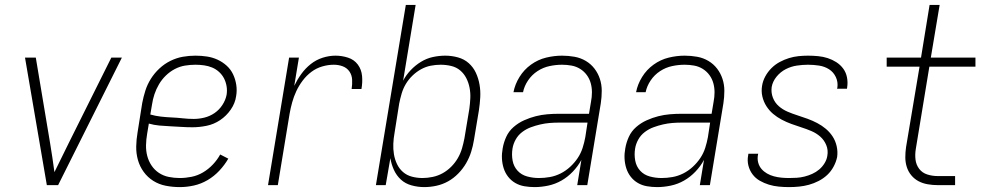

<svg xmlns="http://www.w3.org/2000/svg" viewBox="-20 -755 4040 783"><path d="M171 0 82 -520H126L184 -173Q189 -143 193.5 -113Q198 -83 202 -53Q217 -83 231.5 -113Q246 -143 261 -173L434 -520H477L217 0Z M713 8Q684 8 656 2.5Q628 -3 605 -17.5Q582 -32 566 -54Q550 -76 542.5 -102.5Q535 -129 535.5 -157.5Q536 -186 541 -215L560 -335Q565 -361 573 -386Q581 -411 595.5 -434Q610 -457 630.5 -476Q651 -495 675.5 -507Q700 -519 725.5 -523.5Q751 -528 777 -528Q801 -528 824 -524.5Q847 -521 867.5 -511.5Q888 -502 904.5 -487Q921 -472 930.5 -452Q940 -432 943.5 -409Q947 -386 943 -363Q939 -334 921 -308Q903 -282 877.5 -265Q852 -248 822.5 -242Q793 -236 765 -236Q742 -236 719.5 -237.5Q697 -239 674.5 -240Q652 -241 630 -243Q608 -245 587 -251L580 -209Q576 -186 575.5 -163Q575 -140 580.5 -119Q586 -98 598 -80Q610 -62 628 -50Q646 -38 668 -33.5Q690 -29 713 -29Q737 -29 761.5 -34Q786 -39 808 -52Q830 -65 848 -84Q866 -103 878 -125L911 -108Q896 -82 874.5 -59Q853 -36 826.5 -20.5Q800 -5 771 1.5Q742 8 713 8ZM770 -270Q792 -270 814 -275.5Q836 -281 855 -294Q874 -307 887 -327Q900 -347 904 -368Q907 -386 904 -403.5Q901 -421 893.5 -435.5Q886 -450 873.5 -461.5Q861 -473 845.5 -479.5Q830 -486 812.5 -488.5Q795 -491 777 -491Q756 -491 734.5 -487.5Q713 -484 693 -473.5Q673 -463 656.5 -447Q640 -431 628.5 -411.5Q617 -392 610 -371Q603 -350 600 -329L593 -288Q614 -282 636 -279.5Q658 -277 680.5 -276Q703 -275 725.5 -272.5Q748 -270 770 -270Z M1073 0 1159 -520H1199L1180 -405Q1192 -430 1208.5 -453Q1225 -476 1247 -493.5Q1269 -511 1295.5 -519.5Q1322 -528 1348 -528Q1374 -528 1399 -520Q1424 -512 1439 -492Q1454 -472 1456.5 -445.5Q1459 -419 1454 -392H1414Q1417 -411 1416 -430Q1415 -449 1405 -463.5Q1395 -478 1378 -484.5Q1361 -491 1341 -491Q1318 -491 1294 -484Q1270 -477 1250 -462Q1230 -447 1214.5 -426.5Q1199 -406 1188.5 -383.5Q1178 -361 1171.5 -337.5Q1165 -314 1161 -291L1113 0Z M1710 8Q1684 8 1658.5 1Q1633 -6 1615 -22.5Q1597 -39 1586.5 -62Q1576 -85 1572 -110L1553 0H1513L1635 -735H1675L1624 -426Q1636 -449 1655 -469Q1674 -489 1697 -503Q1720 -517 1745.5 -522.5Q1771 -528 1796 -528Q1822 -528 1847.5 -521Q1873 -514 1891.5 -497.5Q1910 -481 1920.5 -458.5Q1931 -436 1935.5 -410.5Q1940 -385 1938.5 -358Q1937 -331 1933 -305L1913 -185Q1909 -160 1901.5 -136Q1894 -112 1881 -89.5Q1868 -67 1849 -47.5Q1830 -28 1807.5 -15.5Q1785 -3 1760 2.5Q1735 8 1710 8ZM1703 -29Q1723 -29 1744.5 -33.5Q1766 -38 1785 -48.5Q1804 -59 1820 -75Q1836 -91 1847 -110Q1858 -129 1864 -149.5Q1870 -170 1874 -191L1894 -311Q1897 -333 1898 -354.5Q1899 -376 1895 -397Q1891 -418 1881.5 -436.5Q1872 -455 1856.5 -468Q1841 -481 1820 -486Q1799 -491 1777 -491Q1757 -491 1736.5 -487Q1716 -483 1697 -472.5Q1678 -462 1662 -446.5Q1646 -431 1635 -412.5Q1624 -394 1618 -373.5Q1612 -353 1608 -333L1589 -213Q1585 -191 1584 -169Q1583 -147 1586.5 -126Q1590 -105 1599 -86Q1608 -67 1623.5 -53.5Q1639 -40 1660 -34.5Q1681 -29 1703 -29Z M2160 8Q2139 8 2118.5 4.5Q2098 1 2081 -9Q2064 -19 2052 -34.5Q2040 -50 2034 -69Q2028 -88 2027 -108.5Q2026 -129 2030 -150Q2034 -174 2044.5 -197Q2055 -220 2074.5 -237Q2094 -254 2117.5 -264.5Q2141 -275 2164.5 -281Q2188 -287 2212 -289Q2236 -291 2260 -291H2382L2390 -339Q2394 -359 2394 -378.5Q2394 -398 2389 -416Q2384 -434 2373 -449Q2362 -464 2346 -474Q2330 -484 2311 -487.5Q2292 -491 2272 -491Q2247 -491 2221 -485.5Q2195 -480 2172 -465Q2149 -450 2133.5 -427Q2118 -404 2113 -379H2074Q2080 -411 2098.5 -441Q2117 -471 2145.5 -491.5Q2174 -512 2207 -520Q2240 -528 2272 -528Q2298 -528 2323 -523.5Q2348 -519 2369 -506.5Q2390 -494 2404.5 -475Q2419 -456 2426.5 -433Q2434 -410 2434 -384.5Q2434 -359 2430 -333L2375 0H2334L2351 -103Q2337 -77 2316 -55Q2295 -33 2269.5 -18.5Q2244 -4 2215.5 2Q2187 8 2160 8ZM2178 -29Q2200 -29 2222.5 -33Q2245 -37 2266 -47.5Q2287 -58 2305 -74.5Q2323 -91 2336 -110.5Q2349 -130 2356 -152Q2363 -174 2367 -196L2376 -255H2260Q2241 -255 2222 -253.5Q2203 -252 2183.5 -247.5Q2164 -243 2145 -236Q2126 -229 2109.5 -216.5Q2093 -204 2083 -186Q2073 -168 2070 -149Q2066 -124 2070.5 -100Q2075 -76 2090.5 -59Q2106 -42 2129.5 -35.5Q2153 -29 2178 -29Z M2660 8Q2639 8 2618.5 4.5Q2598 1 2581 -9Q2564 -19 2552 -34.5Q2540 -50 2534 -69Q2528 -88 2527 -108.5Q2526 -129 2530 -150Q2534 -174 2544.5 -197Q2555 -220 2574.5 -237Q2594 -254 2617.5 -264.5Q2641 -275 2664.5 -281Q2688 -287 2712 -289Q2736 -291 2760 -291H2882L2890 -339Q2894 -359 2894 -378.5Q2894 -398 2889 -416Q2884 -434 2873 -449Q2862 -464 2846 -474Q2830 -484 2811 -487.5Q2792 -491 2772 -491Q2747 -491 2721 -485.5Q2695 -480 2672 -465Q2649 -450 2633.5 -427Q2618 -404 2613 -379H2574Q2580 -411 2598.5 -441Q2617 -471 2645.5 -491.5Q2674 -512 2707 -520Q2740 -528 2772 -528Q2798 -528 2823 -523.5Q2848 -519 2869 -506.5Q2890 -494 2904.5 -475Q2919 -456 2926.5 -433Q2934 -410 2934 -384.5Q2934 -359 2930 -333L2875 0H2834L2851 -103Q2837 -77 2816 -55Q2795 -33 2769.5 -18.5Q2744 -4 2715.5 2Q2687 8 2660 8ZM2678 -29Q2700 -29 2722.5 -33Q2745 -37 2766 -47.5Q2787 -58 2805 -74.5Q2823 -91 2836 -110.5Q2849 -130 2856 -152Q2863 -174 2867 -196L2876 -255H2760Q2741 -255 2722 -253.5Q2703 -252 2683.5 -247.5Q2664 -243 2645 -236Q2626 -229 2609.5 -216.5Q2593 -204 2583 -186Q2573 -168 2570 -149Q2566 -124 2570.5 -100Q2575 -76 2590.5 -59Q2606 -42 2629.5 -35.5Q2653 -29 2678 -29Z M3198 8Q3177 8 3156 6Q3135 4 3115.5 -2Q3096 -8 3078.5 -18Q3061 -28 3049 -44Q3037 -60 3032 -80Q3027 -100 3031 -121Q3031 -123 3031.5 -124.5Q3032 -126 3032 -128H3072Q3072 -127 3071.5 -125.5Q3071 -124 3071 -123Q3068 -107 3072 -92Q3076 -77 3085.5 -66Q3095 -55 3108 -47.5Q3121 -40 3136 -36Q3151 -32 3166.5 -30.5Q3182 -29 3198 -29Q3214 -29 3229.5 -30Q3245 -31 3261 -35Q3277 -39 3292.5 -46Q3308 -53 3321 -64Q3334 -75 3343 -90Q3352 -105 3354 -120Q3358 -143 3349.5 -163.5Q3341 -184 3325 -198Q3309 -212 3289 -220.5Q3269 -229 3248.5 -235.5Q3228 -242 3207.5 -249.5Q3187 -257 3168 -267Q3149 -277 3133 -290.5Q3117 -304 3105.5 -322Q3094 -340 3089 -361.5Q3084 -383 3088 -406Q3091 -425 3101 -443.5Q3111 -462 3126 -477Q3141 -492 3159.5 -502Q3178 -512 3197.5 -518Q3217 -524 3236.5 -526Q3256 -528 3275 -528Q3296 -528 3316.5 -526Q3337 -524 3355.5 -518Q3374 -512 3390.5 -501.5Q3407 -491 3418.5 -475.5Q3430 -460 3434 -440Q3438 -420 3435 -400Q3435 -398 3434.5 -396.5Q3434 -395 3434 -393H3394Q3394 -395 3394 -396Q3394 -397 3395 -398Q3398 -421 3388.5 -441Q3379 -461 3361 -472.5Q3343 -484 3320.5 -487.5Q3298 -491 3275 -491Q3253 -491 3229.5 -487.5Q3206 -484 3184.5 -473Q3163 -462 3147 -442.5Q3131 -423 3127 -400Q3124 -377 3132 -356.5Q3140 -336 3156 -322Q3172 -308 3192 -299.5Q3212 -291 3232.5 -284.5Q3253 -278 3273.5 -270.5Q3294 -263 3313 -253Q3332 -243 3348 -229.5Q3364 -216 3375.5 -198.5Q3387 -181 3392 -159Q3397 -137 3394 -115Q3390 -95 3379.5 -75.5Q3369 -56 3353.5 -41.5Q3338 -27 3318.5 -17Q3299 -7 3279 -1.5Q3259 4 3238.5 6Q3218 8 3198 8Z M3804 0Q3784 0 3763.5 -3.5Q3743 -7 3726 -16Q3709 -25 3696.5 -40Q3684 -55 3678 -74Q3672 -93 3672 -113.5Q3672 -134 3675 -155L3730 -483H3596V-520H3736L3771 -735H3812L3776 -520H3958V-483H3770L3715 -149Q3711 -126 3713.5 -104.5Q3716 -83 3728.5 -66.5Q3741 -50 3761.5 -43.5Q3782 -37 3804 -37H3875V0Z"/></svg>

Font: Iosevka SS04 Extralight
Style: Italic
Weight: 200
Italic angle: -9°
Monospace: yes
Designer: Belleve Invis
Foundry: Belleve Invis
Version: Version 19.0.0; ttfautohint (v1.8.4)